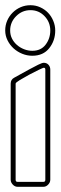

<svg xmlns="http://www.w3.org/2000/svg" viewBox="-26 -527 234 737"><path d="M98 -332Q131 -332 149 -355.5Q167 -379 167 -410Q167 -442 145 -465Q123 -488 91 -488Q59 -488 36 -465Q13 -442 13 -410Q13 -393 20 -379Q27 -365 39 -354.5Q51 -344 66.5 -338Q82 -332 98 -332ZM148 -260Q148 -267 142 -267Q140 -267 123 -259Q106 -251 86.5 -240.5Q67 -230 50.5 -220Q34 -210 34 -206V163Q34 171 41 171H141Q148 171 148 163ZM167 163Q167 173 159 181.5Q151 190 141 190H41Q31 190 23 181.5Q15 173 15 163V-206Q15 -222 29 -229Q36 -233 52.5 -242Q69 -251 87 -261Q105 -271 120.5 -278.5Q136 -286 142 -286Q153 -286 160 -278.5Q167 -271 167 -260ZM98 -313Q78 -313 59.5 -320.5Q41 -328 26.5 -341Q12 -354 3 -372Q-6 -390 -6 -410Q-6 -430 1.5 -447.5Q9 -465 22.5 -478.5Q36 -492 53.5 -499.5Q71 -507 91 -507Q111 -507 128.5 -499Q146 -491 158.5 -478Q171 -465 178.5 -447Q186 -429 186 -410Q186 -371 163 -342Q140 -313 98 -313Z"/></svg>

Font: RonaldsonGothicLicht
Style: Regular
Weight: 400
Designer: Mr. Robertson for MacKellar, Smiths & Jordan Co. Philadelphia
Foundry: CAT-Fonts Peter Wiegel
Version: 1.000